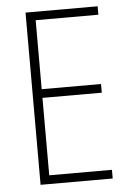

<svg xmlns="http://www.w3.org/2000/svg" viewBox="-52 -753 539 793"><g transform="rotate(-5 217.5 -357.0)"><path d="M383 0H84V-714H383V-679H123V-393H369V-357H123V-36H383Z"/></g></svg>

Font: Noto Sans Arabic Cond ExtLt
Style: Regular
Weight: 200
Width: 3
Designer: Monotype Design Team, Nadine Chahine, Nizar Qandah and Khaled Hosny
Foundry: Monotype Imaging Inc.
Version: Version 2.012; ttfautohint (v1.8.4.7-5d5b)